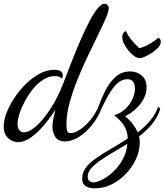

<svg xmlns="http://www.w3.org/2000/svg" viewBox="-36 -740 891 1040"><path d="M62 30Q45 30 26.5 21Q8 12 -4 -7Q-16 -26 -16 -56Q-16 -89 0 -130Q16 -171 43 -211.5Q70 -252 105.5 -286.5Q141 -321 180 -341.5Q219 -362 258 -362Q280 -362 292 -354.5Q304 -347 304 -331Q304 -327 303 -322.5Q302 -318 298 -314Q294 -321 284 -324.5Q274 -328 261 -328Q229 -328 198.5 -308.5Q168 -289 143 -258.5Q118 -228 99 -192.5Q80 -157 69.5 -124.5Q59 -92 59 -69Q59 -48 68.5 -35.5Q78 -23 94 -23Q121 -23 159 -56Q197 -89 237 -150Q277 -211 309 -294Q331 -352 354.5 -412Q378 -472 402 -527Q426 -582 449 -625.5Q472 -669 493 -694.5Q514 -720 530 -720Q539 -720 546 -713Q553 -706 553 -695Q553 -678 536.5 -640Q520 -602 494 -549Q468 -496 438.5 -434Q409 -372 383 -307.5Q357 -243 340.5 -182Q324 -121 324 -70Q324 -43 327.5 -31Q331 -19 346 -19Q367 -19 395 -36.5Q423 -54 451 -87Q479 -120 500 -167L515 -155Q495 -103 461.5 -62Q428 -21 390 2.5Q352 26 317 26Q278 26 263 1Q248 -24 248 -53Q248 -70 252.5 -94Q257 -118 264 -146Q232 -96 196.5 -55.5Q161 -15 127 7.5Q93 30 62 30ZM478 280Q446 280 427.5 268Q409 256 409 227Q409 194 430.5 166.5Q452 139 488 114.5Q524 90 568 64.5Q612 39 656 10Q655 -25 639 -54.5Q623 -84 582 -116Q618 -126 643.5 -150.5Q669 -175 682 -205Q695 -235 695 -260Q695 -282 685.5 -296.5Q676 -311 655 -311Q623 -311 597 -286Q571 -261 548.5 -220Q526 -179 503 -130L489 -142Q511 -202 535 -249.5Q559 -297 591.5 -325Q624 -353 669 -353Q706 -353 732 -330.5Q758 -308 758 -268Q758 -234 741.5 -203.5Q725 -173 698.5 -149Q672 -125 641 -110Q666 -91 683 -68.5Q700 -46 710 -23Q747 -51 776.5 -85.5Q806 -120 821 -163L832 -150Q818 -105 787.5 -68Q757 -31 717 -1Q719 6 720 14.5Q721 23 721 32Q721 76 701 120.5Q681 165 646.5 201Q612 237 569 258.5Q526 280 478 280ZM469 248Q487 248 516 234Q545 220 574.5 193Q604 166 626.5 127.5Q649 89 654 39Q615 63 577 85Q539 107 508 128.5Q477 150 458 171.5Q439 193 439 217Q439 233 448 240.5Q457 248 469 248ZM720 -425Q707 -425 691 -436.5Q675 -448 660 -466Q645 -484 635.5 -503.5Q626 -523 626 -539Q626 -549 630.5 -558Q635 -567 645 -572Q660 -543 678 -521.5Q696 -500 720 -478Q751 -489 776 -503Q801 -517 823 -536Q830 -531 832.5 -525Q835 -519 835 -513Q835 -498 821.5 -483Q808 -468 788 -454.5Q768 -441 749 -433Q730 -425 720 -425Z"/></svg>

Font: Dancing Script Medium
Style: Regular
Weight: 500
Designer: Pablo Impallari
Foundry: Pablo Impallari
Version: Version 2.000